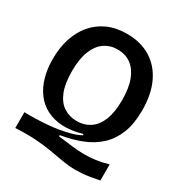

<svg xmlns="http://www.w3.org/2000/svg" viewBox="-191 -814 1058 1116"><g transform="rotate(30 338.0 -256.5)"><path d="M631 142Q565 156 518 159.5Q471 163 434.5 159.5Q398 156 362.5 149.5Q327 143 285.5 136Q244 129 187.5 125Q131 121 50 125V19Q83 20 120.5 19Q158 18 198 15Q238 12 277 5.5Q316 -1 350.5 -10.5Q385 -20 412 -35L411 -43Q339 -22 280 -25Q221 -28 175.5 -51.5Q130 -75 99.5 -116Q69 -157 53.5 -211.5Q38 -266 38 -331Q38 -407 58 -469.5Q78 -532 116.5 -577.5Q155 -623 211 -648.5Q267 -674 340 -674Q432 -674 499 -633Q566 -592 602 -515.5Q638 -439 638 -331Q638 -243 613.5 -180Q589 -117 544 -74.5Q499 -32 436 -6.5Q373 19 294 32L295 40Q350 47 393 52Q436 57 473.5 57Q511 57 549 52Q587 47 631 34ZM339 -88Q388 -88 426 -113Q464 -138 485.5 -190.5Q507 -243 507 -325Q507 -406 486.5 -459.5Q466 -513 428.5 -540.5Q391 -568 337 -568Q289 -568 251 -542Q213 -516 191.5 -462.5Q170 -409 170 -327Q170 -244 191 -191Q212 -138 250.5 -113Q289 -88 339 -88Z"/></g></svg>

Font: Bricolage Grotesque 72pt SemiBold
Style: Regular
Weight: 600
Version: Version 1.001;gftools[0.9.33.dev8+g029e19f]